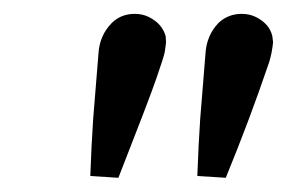

<svg xmlns="http://www.w3.org/2000/svg" viewBox="-20 -674 404 270"><path d="M146.5 -424 107 -426.5Q108.5 -469.5 111 -506.5L118.5 -599Q120 -624 137 -641.5Q150 -654.5 169.5 -654.5Q180.5 -654.5 189.5 -650Q198.5 -645.5 204.5 -638.8Q210.5 -632 213 -623L213.5 -614.5Q212.5 -605.5 211.5 -600Q210.5 -594.5 200 -564Q189.5 -533.5 146.5 -424ZM297.5 -424 257.5 -426.5Q259 -469.5 261.5 -506.5L269 -599Q270.5 -624 287 -641.5Q300.5 -654.5 320 -654.5Q331 -654.5 340 -650Q349 -645.5 355 -638.8Q361 -632 363 -623L364 -614.5Q362.5 -599.5 358.5 -586.5Q344 -544 328.8 -503.5Q313.5 -463 297.5 -424Z"/></svg>

Font: Lucymar Sans
Style: Italic
Weight: 400
Italic angle: -10°
Foundry: The League of Moveable Type (original font) / Main changes by Cristiano Sobral with portions from Mirco Monsees
Version: Version 2.00;August 30, 2020;FontCreator 13.0.0.2681 64-bit